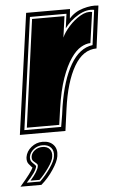

<svg xmlns="http://www.w3.org/2000/svg" viewBox="-95 -537 486 785"><g transform="rotate(-5 148.0 -144.5)"><path d="M-27 0 42 -495H222L218 -456Q240 -482 275.5 -492.5Q311 -503 339 -499L316 -325Q260 -325 223.5 -262Q187 -199 172 -88L160 0ZM-7 -18H144Q150 -53 152.5 -68.5Q155 -84 157 -101Q174 -208 210.5 -270.5Q247 -333 301 -340L320 -483Q290 -489 255.5 -469Q221 -449 198 -418L206 -477H56ZM4 -27 64 -468H197L185 -381Q194 -402 215.5 -426Q237 -450 263 -465Q289 -480 311 -475L293 -349Q275 -349 254 -337Q233 -325 213 -296Q192 -266 174.5 -216.5Q157 -167 146 -91L137 -27ZM-43 211Q-17 181 -4 163.5Q9 146 13 137L11 136Q6 131 -2 121Q-10 111 -8 93Q-4 69 16.5 52.5Q37 36 63 36Q92 36 107.5 53.5Q123 71 118 100Q115 121 93 154Q71 187 43 211ZM-16 197H39Q63 174 82.5 145.5Q102 117 104 100Q108 77 96 63.5Q84 50 61 50Q41 50 25 62.5Q9 75 6 93Q5 106 10.5 113Q16 120 21 124Q28 131 28 133Q25 155 -16 197ZM0 190Q32 154 35 133Q36 126 30 121.5Q24 117 18 111Q12 105 13 93Q15 78 28.5 67.5Q42 57 60 57Q80 57 90 69Q100 81 97 100Q95 117 75.5 144.5Q56 172 37 190Z"/></g></svg>

Font: Alumni Sans Collegiate One SC
Style: Italic
Weight: 400
Italic angle: -8°
Designer: Robert E. Leuschke
Foundry: Robert E. Leuschke
Version: Version 1.100